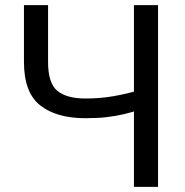

<svg xmlns="http://www.w3.org/2000/svg" viewBox="-20 -731 725 751"><path d="M73.7 -710.9H168V-488.8Q168 -405.8 204.3 -375.7Q240.7 -345.7 314.5 -345.7Q372.6 -345.7 425.3 -355Q478 -364.3 527.8 -379.4V-302.2Q496.1 -292 464.4 -284.4Q432.6 -276.9 396.5 -272.7Q360.4 -268.6 314.5 -268.6Q201.2 -268.6 137.5 -318.6Q73.7 -368.7 73.7 -488.8ZM503.9 -710.9H598.1V0H503.9Z"/></svg>

Font: RobotoDEMO
Style: Regular
Weight: 400
Designer: Christian Robertson
Foundry: Google
Version: Version 2.136